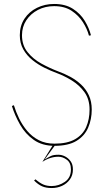

<svg xmlns="http://www.w3.org/2000/svg" viewBox="-20 -728 528 969"><path d="M50 -197 40 -193Q55 -145 81.5 -98.5Q108 -52 150.5 -22Q193 8 255 8Q325 8 366 -17Q407 -42 425 -84Q443 -126 443 -175Q443 -216 428.5 -247Q414 -278 389.5 -301Q365 -324 334.5 -340.5Q304 -357 273 -368Q231 -384 189 -407Q147 -430 119 -465Q91 -500 91 -550Q91 -593 113 -626Q135 -659 171.5 -678Q208 -697 253 -697Q306 -697 341.5 -673.5Q377 -650 398.5 -616Q420 -582 429 -548L439 -550Q430 -586 408 -622.5Q386 -659 348 -683.5Q310 -708 253 -708Q206 -708 166.5 -688.5Q127 -669 103.5 -633.5Q80 -598 80 -550Q80 -510 97.5 -479Q115 -448 143.5 -425Q172 -402 204.5 -386Q237 -370 267 -359Q305 -345 343 -321.5Q381 -298 406.5 -262.5Q432 -227 432 -175Q432 -126 415 -87Q398 -48 359 -25.5Q320 -3 255 -3Q210 -3 176 -20.5Q142 -38 117.5 -67Q93 -96 76.5 -130Q60 -164 50 -197ZM249 1 194 89Q211 77 232 70Q253 63 275 63Q297 63 317.5 78.5Q338 94 338 127Q338 169 307 190Q276 211 241 211Q216 211 198 203Q180 195 159 177L152 183Q173 204 193 212.5Q213 221 241 221Q269 221 293 210Q317 199 332.5 178Q348 157 348 127Q348 102 336.5 86Q325 70 308.5 61.5Q292 53 275 53Q250 53 237.5 59Q225 65 205 77L261 1Z"/></svg>

Font: Jost Thin
Style: Regular
Weight: 250
Version: Version 3.710